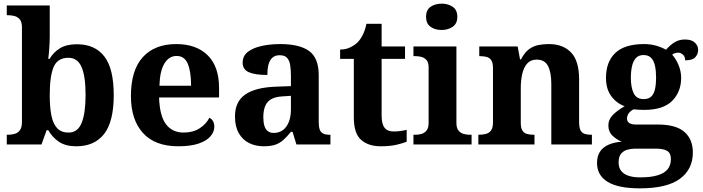

<svg xmlns="http://www.w3.org/2000/svg" viewBox="-20 -790 3843 1050"><path d="M397 10Q339 10 302.5 -14.5Q266 -39 244 -78H235L207 0H17V-53H24Q43 -53 60.5 -58Q78 -63 89 -78Q100 -93 100 -123V-640Q100 -669 89 -683Q78 -697 60.5 -702Q43 -707 21 -707H17V-760H252V-589Q252 -574 251 -551.5Q250 -529 248 -506Q246 -483 244 -468H251Q273 -505 308.5 -526.5Q344 -548 401 -548Q499 -548 550.5 -481.5Q602 -415 602 -270Q602 -125 549.5 -57.5Q497 10 397 10ZM355 -65Q405 -65 426.5 -118Q448 -171 448 -271Q448 -373 426 -423.5Q404 -474 354 -474Q295 -474 273.5 -424Q252 -374 252 -270Q252 -204 261 -158.5Q270 -113 292.5 -89Q315 -65 355 -65Z M955 10Q828 10 762 -62.5Q696 -135 696 -265Q696 -406 761 -477.5Q826 -549 944 -549Q1053 -549 1115.5 -488Q1178 -427 1178 -308V-257H850Q853 -157 887.5 -111Q922 -65 984 -65Q1036 -65 1072 -88.5Q1108 -112 1125 -146Q1139 -139 1145.5 -126.5Q1152 -114 1152 -97Q1152 -69 1131 -44.5Q1110 -20 1066.5 -5Q1023 10 955 10ZM1025 -321Q1025 -398 1007 -441Q989 -484 946 -484Q904 -484 879 -442.5Q854 -401 852 -321Z M1422 10Q1378 10 1342.5 -7.5Q1307 -25 1286 -61.5Q1265 -98 1265 -153Q1265 -234 1321 -273Q1377 -312 1489 -316L1571 -319V-374Q1571 -408 1567 -433.5Q1563 -459 1550 -473.5Q1537 -488 1509 -488Q1484 -488 1469 -474Q1454 -460 1448 -435.5Q1442 -411 1442 -380Q1375 -380 1341 -395Q1307 -410 1307 -447Q1307 -484 1335 -506Q1363 -528 1410 -538.5Q1457 -549 1513 -549Q1618 -549 1670.5 -511Q1723 -473 1723 -379V-124Q1723 -97 1728.5 -81.5Q1734 -66 1747.5 -59.5Q1761 -53 1783 -53H1787V0H1601L1580 -69H1571Q1549 -42 1529.5 -24.5Q1510 -7 1485 1.5Q1460 10 1422 10ZM1477 -63Q1506 -63 1527 -78.5Q1548 -94 1559.5 -123Q1571 -152 1571 -191V-266L1526 -263Q1486 -261 1463 -247.5Q1440 -234 1430 -209.5Q1420 -185 1420 -149Q1420 -121 1426 -101.5Q1432 -82 1445 -72.5Q1458 -63 1477 -63Z M2062 10Q1995 10 1955 -25Q1915 -60 1915 -148V-468H1840V-519Q1872 -519 1897.5 -532Q1923 -545 1938 -561Q1953 -577 1965 -601.5Q1977 -626 1984 -660H2067V-536H2195V-468H2067V-158Q2067 -113 2082.5 -92Q2098 -71 2133 -71Q2153 -71 2170.5 -73.5Q2188 -76 2204 -80V-15Q2188 -8 2151.5 1Q2115 10 2062 10Z M2241 0V-53H2253Q2268 -53 2284.5 -57.5Q2301 -62 2312.5 -76Q2324 -90 2324 -118V-422Q2324 -449 2312 -462Q2300 -475 2283.5 -479Q2267 -483 2253 -483H2241V-536H2476V-118Q2476 -90 2487.5 -76Q2499 -62 2516 -57.5Q2533 -53 2547 -53H2559V0ZM2395 -626Q2359 -626 2334.5 -643.5Q2310 -661 2310 -698Q2310 -736 2335 -753Q2360 -770 2396 -770Q2430 -770 2455.5 -753Q2481 -736 2481 -698Q2481 -661 2455.5 -643.5Q2430 -626 2395 -626Z M2596 0V-53H2598Q2621 -53 2638.5 -58Q2656 -63 2666 -77.5Q2676 -92 2676 -122V-418Q2676 -446 2667 -460Q2658 -474 2642 -478.5Q2626 -483 2604 -483H2601V-536H2811L2824 -465H2829Q2849 -503 2872.5 -520.5Q2896 -538 2923.5 -543.5Q2951 -549 2982 -549Q3059 -549 3103 -503Q3147 -457 3147 -356V-124Q3147 -93 3154.5 -78Q3162 -63 3177 -58Q3192 -53 3214 -53H3217V0H2995V-329Q2995 -394 2977 -429Q2959 -464 2915 -464Q2882 -464 2863 -442.5Q2844 -421 2836 -385.5Q2828 -350 2828 -309V-118Q2828 -90 2837 -76Q2846 -62 2862 -57.5Q2878 -53 2900 -53H2903V0Z M3479 240Q3361 240 3303 204.5Q3245 169 3245 101Q3245 65 3260.5 40.5Q3276 16 3306.5 2Q3337 -12 3380 -15Q3353 -26 3330 -47.5Q3307 -69 3307 -104Q3307 -137 3332 -162Q3357 -187 3396 -209Q3352 -225 3323 -264Q3294 -303 3294 -364Q3294 -452 3345 -500.5Q3396 -549 3503 -549Q3538 -549 3569 -540Q3600 -531 3622 -518Q3648 -547 3672 -560.5Q3696 -574 3726 -574Q3762 -574 3780 -557Q3798 -540 3798 -517Q3798 -495 3783 -477.5Q3768 -460 3727 -460Q3727 -480 3715 -491Q3703 -502 3689 -502Q3681 -502 3671 -499Q3661 -496 3656 -491Q3676 -469 3690.5 -435Q3705 -401 3705 -364Q3705 -288 3656 -238.5Q3607 -189 3503 -189Q3492 -189 3473 -190Q3454 -191 3445 -192Q3431 -186 3420 -172.5Q3409 -159 3409 -141Q3409 -125 3422 -117Q3435 -109 3456 -109H3577Q3677 -109 3723 -68.5Q3769 -28 3769 44Q3769 136 3698 188Q3627 240 3479 240ZM3481 180Q3540 180 3577 168.5Q3614 157 3631.5 135Q3649 113 3649 80Q3649 48 3629 35.5Q3609 23 3568 23H3452Q3432 23 3411.5 28.5Q3391 34 3377 50Q3363 66 3363 99Q3363 126 3376.5 144Q3390 162 3416.5 171Q3443 180 3481 180ZM3500 -248Q3527 -248 3541.5 -262Q3556 -276 3562 -302.5Q3568 -329 3568 -365Q3568 -402 3562 -430Q3556 -458 3541 -473.5Q3526 -489 3499 -489Q3473 -489 3458 -473Q3443 -457 3436.5 -429Q3430 -401 3430 -364Q3430 -312 3445.5 -280Q3461 -248 3500 -248Z"/></svg>

Font: Noto Serif Kannada
Style: Bold
Weight: 700
Version: Version 2.003